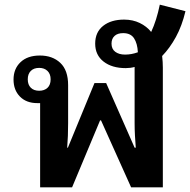

<svg xmlns="http://www.w3.org/2000/svg" viewBox="-20 -803 815 823"><path d="M152 0V-361Q147 -361 140 -361Q93 -361 65.5 -389Q38 -417 38 -462Q38 -508 68 -536.5Q98 -565 151 -565Q205 -565 238.5 -533.5Q272 -502 272 -438V-275Q272 -248 271 -221Q270 -194 268 -170H271L385 -447H435L557 -170H562Q560 -195 558.5 -221.5Q557 -248 557 -275V-516Q539 -511 519 -511Q460 -511 424 -539Q388 -567 388 -616Q388 -665 422 -692Q456 -719 512 -719Q549 -719 579 -704.5Q609 -690 628 -666Q651 -715 665 -783L775 -755Q760 -692 734 -644.5Q708 -597 675 -563Q678 -537 678 -513V0H542L413 -287H409L289 0ZM516 -569Q544 -569 571 -579Q569 -617 554.5 -639Q540 -661 508 -661Q484 -661 471 -649Q458 -637 458 -616Q458 -593 474 -581Q490 -569 516 -569ZM148 -414Q170 -414 183.5 -426.5Q197 -439 197 -463Q197 -486 183.5 -499Q170 -512 148 -512Q125 -512 112 -499Q99 -486 99 -463Q99 -440 112 -427Q125 -414 148 -414Z"/></svg>

Font: Noto Sans Thai Looped SemiBold
Style: Regular
Weight: 600
Designer: Sasikarn Vongin, Ben Mitchell
Foundry: The Fontpad Ltd
Version: Version 1.001; ttfautohint (v1.8.4.7-5d5b)